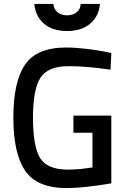

<svg xmlns="http://www.w3.org/2000/svg" viewBox="-20 -947 644 978"><path d="M354 -271V-358H547V-13Q405 11 320 11Q168 11 108 -77.5Q48 -166 48 -347Q48 -532 108 -618.5Q168 -705 317 -705Q364 -705 421.5 -698Q479 -691 513 -684L547 -677L543 -592Q421 -610 330 -610Q224 -610 186 -551Q148 -492 148 -347Q148 -202 184 -142.5Q220 -83 327 -83Q342 -83 360 -84Q378 -85 393 -86.5Q408 -88 421 -90Q434 -92 442 -93Q450 -94 451 -94V-271ZM155 -927H252Q254 -900 273 -884.5Q292 -869 321 -869Q351 -869 370.5 -884.5Q390 -900 391 -927H489Q484 -865 440 -827Q396 -789 321 -789Q247 -789 203.5 -827Q160 -865 155 -927Z"/></svg>

Font: TitilliumText22L Lt
Style: Medium
Weight: 500
Designer: Campivisivi
Foundry: Campivisivi
Version: 1.000